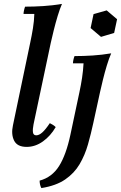

<svg xmlns="http://www.w3.org/2000/svg" viewBox="-20 -734 617 979"><path d="M116 15Q68 15 52 -17Q36 -49 46 -95L134 -516Q142 -553 148 -590Q154 -627 155 -663H100Q100 -670 102.5 -681.5Q105 -693 108 -700Q153 -700 200.5 -703Q248 -706 296 -714Q285 -689 274 -652.5Q263 -616 254 -579.5Q245 -543 239 -516L151 -100Q146 -75 148 -59.5Q150 -44 165 -44Q179 -44 195.5 -58.5Q212 -73 234 -106Q242 -102 249.5 -97.5Q257 -93 264 -86Q238 -41 199 -13Q160 15 116 15ZM191 225Q187 218 184.5 208Q182 198 182 187Q245 170 281 113Q317 56 339 -47L385 -264Q393 -301 398.5 -337.5Q404 -374 406 -411H352Q352 -419 354.5 -430Q357 -441 360 -448Q406 -448 452.5 -451Q499 -454 547 -462Q536 -437 525 -401Q514 -365 505 -328Q496 -291 490 -264L456 -108Q444 -52 428.5 2.5Q413 57 386 103Q359 149 312.5 181Q266 213 191 225ZM524 -681 577 -636 562 -566 495 -546 442 -591 457 -662Z"/></svg>

Font: Poltawski Nowy Medium
Style: Italic
Weight: 500
Italic angle: -12°
Version: Version 1.001;gftools[0.9.25]